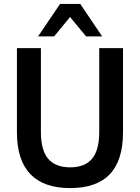

<svg xmlns="http://www.w3.org/2000/svg" viewBox="-20 -951 714 981"><path d="M338 10Q204 10 135.2 -61.2Q66.5 -132.5 66.5 -275V-705H189V-276Q189 -183.5 226.2 -139.8Q263.5 -96 338.5 -96Q413.5 -96 450.2 -139.8Q487 -183.5 487 -276V-705H608.5V-275Q608.5 -132 541.2 -61Q474 10 338 10ZM174.5 -765 287 -931H390L502 -765H420L338 -864L256.5 -765Z"/></svg>

Font: Nunito Sans 12pt ExtraLight SemiCondensed
Style: Regular
Weight: 200
Width: 4
Version: Version 3.101;gftools[0.9.27]